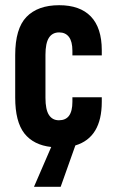

<svg xmlns="http://www.w3.org/2000/svg" viewBox="-20 -556 447 734"><path d="M256.8 -344.2V-361.8Q256.8 -397 243.7 -414.6Q230.5 -432.1 206.1 -432.1Q180.2 -432.1 167 -411.6Q153.8 -391.1 153.8 -346.2V-182.1Q153.8 -137.2 167 -116.7Q180.2 -96.2 205.1 -96.2Q231 -96.2 243.7 -113.3Q256.8 -130.9 256.8 -167V-184.1H369.1V-167Q369.1 -30.3 268.1 0L211.9 158.2H109.9L175.8 5.9Q108.4 -1.5 73.2 -45.9Q38.1 -90.8 38.1 -183.1V-345.2Q38.1 -446.8 81.1 -491.2Q124.5 -536.1 206.1 -536.1Q285.6 -536.1 327.1 -493.2Q369.1 -449.7 369.1 -363.8V-344.2Z"/></svg>

Font: D-DIN Condensed
Style: DINCondensed-Bold
Weight: 700
Width: 3
Designer: Charles Nix
Foundry: Datto Inc.
Version: Version 1.10